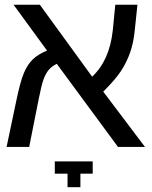

<svg xmlns="http://www.w3.org/2000/svg" viewBox="-20 -619 640 809"><path d="M37.1 -599.1H147.9L368.2 -295.9Q441.4 -364.3 455.1 -490.2L465.8 -599.1H559.1L547.9 -492.2Q543 -439.9 528.3 -397.9Q513.7 -356 489.5 -319.3Q465.3 -282.7 415 -232.9L590.8 0H477.1L219.2 -350.1Q198.2 -339.8 185.3 -324.5Q172.4 -309.1 163.3 -284.2Q154.3 -259.3 142.1 -196.8L103 0H7.8L48.8 -194.8Q65.4 -275.4 80.6 -311.3Q95.7 -347.2 118.2 -368.9Q140.6 -390.6 178.2 -405.8ZM264.6 169.9V112.8H210.9V61H370.6V112.8H318.8V169.9Z"/></svg>

Font: Courier New
Style: Regular
Weight: 400
Designer: Steve Matteson
Foundry: Ascender Corporation
Version: Version 2.00.3